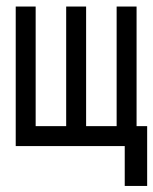

<svg xmlns="http://www.w3.org/2000/svg" viewBox="-20 -458 481 602"><path d="M91.8 -62.5H187.5V-437.5H250V-62.5H345.7V-437.5H408.2V-62.5H441.4V125H371.1V0H29.3V-437.5H91.8Z"/></svg>

Font: Sudo Variable
Style: Regular
Weight: 400
Monospace: yes
Designer: Jens Kutilek
Foundry: Jens Kutilek
Version: Version 0.040